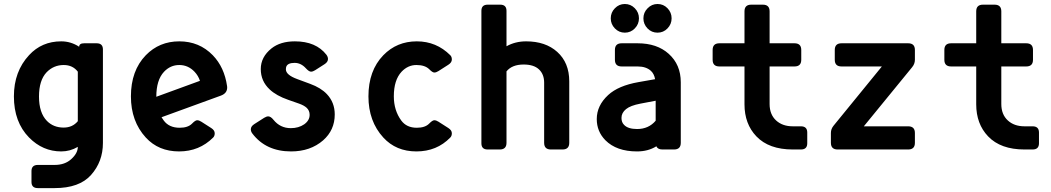

<svg xmlns="http://www.w3.org/2000/svg" viewBox="-20 -756 5313 971"><path d="M171.4 195.3Q139.2 195.3 139.2 164.1V109.4Q139.2 78.1 171.4 78.1H256.3Q308.6 78.1 340.8 48.3Q373.5 18.6 373.5 -13.2Q334.5 9.8 289.6 9.8Q196.3 9.8 127 -60.5Q50.3 -138.7 50.3 -268.6Q50.3 -394.5 127 -477.1Q191.4 -546.9 289.6 -546.9Q338.4 -546.9 380.4 -519.5Q380.4 -537.1 405.3 -537.1H468.8Q500.5 -537.1 500.5 -505.9V-33.2Q500.5 61.5 440.4 128.9Q381.3 195.3 256.3 195.3ZM373.5 -143.1V-393.6Q347.7 -427.2 302.2 -427.2Q251.5 -427.2 215.8 -390.6Q177.2 -350.1 177.2 -267.8Q177.2 -185.5 217.3 -144.5Q250.5 -110.8 301.8 -110.8Q346.7 -110.8 373.5 -143.1Z M885.7 9.8Q781.7 9.8 717.3 -60.5Q642.1 -142.6 642.1 -268.6Q642.1 -398.9 717.3 -476.6Q785.6 -546.9 886.7 -546.9Q987.8 -546.9 1056.2 -476.6Q1114.7 -416 1128.4 -320.3Q1128.9 -316.9 1128.9 -313.5Q1128.9 -284.2 1097.2 -272.5L796.9 -163.1Q800.3 -157.2 808.1 -146.5Q835 -109.9 888.7 -109.9Q930.7 -109.9 951.2 -130.9Q967.8 -147.9 977.1 -147.9Q986.8 -147.9 998 -140.6L1048.3 -108.4Q1065.9 -97.2 1065.9 -82Q1065.9 -68.4 1058.1 -60.5Q987.8 9.8 885.7 9.8ZM770.5 -266.6Q770.5 -266.6 991.2 -347.2Q982.9 -373 963.9 -393.1Q931.6 -427.2 886.7 -427.2Q841.8 -427.2 809.6 -393.1Q770.5 -351.6 770.5 -266.6Z M1452.1 9.8Q1325.2 9.8 1256.3 -80.6Q1248.5 -90.8 1248.5 -102.1Q1248.5 -117.2 1266.1 -128.4L1315.9 -160.2Q1327.6 -167.5 1336.9 -167.5Q1349.6 -167 1362.8 -150.4Q1397 -107.9 1450.7 -107.9Q1490.2 -107.9 1518.6 -127.4Q1545.9 -147 1545.9 -175.3Q1545.9 -196.8 1530.8 -210.9Q1517.6 -223.1 1491.2 -232.4L1438 -251Q1377.4 -272 1343.8 -303.7Q1298.8 -345.7 1298.8 -406.7Q1298.8 -467.8 1353 -511.2Q1397.9 -546.9 1471.2 -546.9Q1578.1 -546.9 1630.9 -479Q1638.7 -468.3 1638.7 -457.5Q1638.7 -442.4 1621.1 -431.2L1573.7 -400.9Q1562.5 -393.6 1552.7 -393.6Q1542.5 -393.6 1526.9 -410.6Q1502 -438 1470.2 -438Q1436 -438 1428.2 -419.9Q1425.8 -414.1 1425.8 -405.3Q1425.8 -377 1483.4 -356L1548.3 -332Q1603 -312 1633.3 -279.8Q1672.9 -237.8 1672.9 -177.2Q1672.9 -98.1 1614.3 -46.4Q1549.8 9.8 1452.1 9.8Z M1918.5 -60.5Q1843.3 -142.6 1843.3 -268.6Q1843.3 -398.9 1918.5 -476.6Q1986.8 -546.9 2087.9 -546.9Q2187 -546.9 2257.3 -476.6Q2265.1 -468.8 2265.1 -455.1Q2265.1 -439.9 2247.6 -428.7L2197.3 -396.5Q2186 -389.2 2176.3 -389.2Q2167 -389.2 2150.4 -406.2Q2128.9 -427.2 2085.9 -427.2Q2043 -427.2 2010.7 -393.1Q1971.7 -351.1 1971.7 -269Q1971.7 -197.8 2009.3 -146.5Q2036.1 -109.9 2087.9 -109.9Q2129.9 -109.9 2150.4 -130.9Q2167 -147.9 2176.3 -147.9Q2186 -147.9 2197.3 -140.6L2247.6 -108.4Q2265.1 -97.2 2265.1 -82Q2265.1 -68.4 2257.3 -60.5Q2189 9.8 2085.9 9.8Q1982.9 9.8 1918.5 -60.5Z M2446.3 0Q2414.6 0 2414.6 -31.2V-701.2Q2414.6 -732.4 2446.3 -732.4H2509.8Q2541.5 -732.4 2541.5 -701.2V-522Q2585.9 -546.9 2640.6 -546.9Q2738.8 -546.9 2797.9 -493.7Q2858.9 -439 2858.9 -344.7V-33.7Q2858.9 0 2824.7 0H2766.1Q2731.9 0 2731.9 -33.7V-337.9Q2731.9 -380.4 2705.8 -405Q2679.7 -429.7 2628.4 -429.7Q2569.3 -429.7 2541.5 -395V-33.7Q2541.5 0 2507.3 0Z M3233.9 -663.1Q3233.9 -692.9 3254.9 -713.9Q3275.9 -735.8 3305.4 -735.8Q3335 -735.8 3355.7 -714.4Q3376.5 -692.9 3376.5 -663.3Q3376.5 -633.8 3355.7 -612.3Q3335 -590.8 3305.2 -590.8Q3275.4 -590.8 3254.6 -612.3Q3233.9 -633.8 3233.9 -663.1ZM3140.1 -590.8Q3110.4 -590.8 3089.6 -612.3Q3068.8 -633.8 3068.8 -663.1Q3068.8 -692.9 3089.4 -713.9Q3110.4 -735.8 3139.9 -735.8Q3169.4 -735.8 3190.4 -714.4Q3211.4 -692.9 3211.4 -663.3Q3211.4 -633.8 3190.4 -612.3Q3169.4 -590.8 3140.1 -590.8ZM3330.1 0Q3306.6 0 3299.3 -16.1Q3257.8 9.8 3201.7 9.8Q3097.7 9.8 3041.5 -46.9Q2998 -91.3 2998 -153.8Q2998 -222.2 3055.7 -275.4Q3106.9 -322.8 3209.5 -340.8L3293 -355.5Q3288.1 -382.8 3272 -397.5Q3247.6 -419.9 3204.6 -419.9H3124Q3089.8 -419.9 3089.8 -453.6V-503.4Q3089.8 -537.1 3124 -537.1H3204.6Q3302.7 -537.1 3361.8 -483.9Q3422.9 -429.2 3422.9 -339.8V-33.7Q3422.9 0 3388.7 0ZM3295.9 -145.5V-246.6L3218.8 -231.9Q3168 -222.2 3146 -204.1Q3123 -185.5 3123 -159.7Q3123 -137.2 3136.2 -124.5Q3155.8 -103.5 3202.1 -103.5Q3260.3 -103.5 3295.9 -145.5Z M3989.3 0Q3868.7 0 3805.2 -66.4Q3745.1 -129.4 3745.1 -228.5V-419.9H3618.2Q3584 -419.9 3584 -453.6V-503.4Q3584 -537.1 3618.2 -537.1H3745.1V-698.7Q3745.1 -732.4 3779.3 -732.4H3837.9Q3872.1 -732.4 3872.1 -698.7V-537.1H3998Q4032.2 -537.1 4032.2 -503.4V-453.6Q4032.2 -419.9 3998 -419.9H3872.1V-230Q3872.1 -177.2 3904.8 -147Q3937 -117.2 3989.3 -117.2H4030.3Q4062.5 -117.2 4062.5 -85.9V-31.2Q4062.5 0 4030.3 0Z M4216.3 0Q4182.1 0 4182.1 -33.7V-83.5Q4182.1 -104 4195.8 -120.6L4439.9 -419.9H4235.8Q4201.7 -419.9 4201.7 -453.6V-503.4Q4201.7 -537.1 4235.8 -537.1H4572.8Q4606.9 -537.1 4606.9 -503.4V-453.6Q4606.9 -433.1 4592.8 -416L4348.6 -117.2H4572.8Q4606.9 -117.2 4606.9 -83.5V-33.7Q4606.9 0 4572.8 0Z M5161.1 0Q5040.5 0 4977.1 -66.4Q4917 -129.4 4917 -228.5V-419.9H4790Q4755.9 -419.9 4755.9 -453.6V-503.4Q4755.9 -537.1 4790 -537.1H4917V-698.7Q4917 -732.4 4951.2 -732.4H5009.8Q5043.9 -732.4 5043.9 -698.7V-537.1H5169.9Q5204.1 -537.1 5204.1 -503.4V-453.6Q5204.1 -419.9 5169.9 -419.9H5043.9V-230Q5043.9 -177.2 5076.7 -147Q5108.9 -117.2 5161.1 -117.2H5202.1Q5234.4 -117.2 5234.4 -85.9V-31.2Q5234.4 0 5202.1 0Z"/></svg>

Font: Simply Mono
Style: Bold
Weight: 700
Designer: Wojciech Kalinowski "wmk69" (wmk69@o2.pl)
Foundry: Wojciech Kalinowski "wmk69" (wmk69@o2.pl)
Version: Version 1.0.0